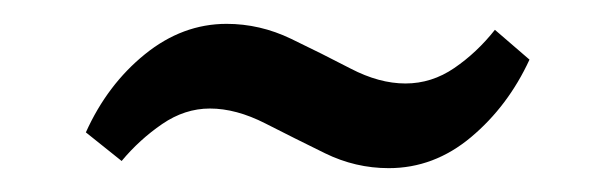

<svg xmlns="http://www.w3.org/2000/svg" viewBox="-20 -321 516 161"><path d="M306 -180Q278 -180 252.5 -192.5Q227 -205 202.5 -217.5Q178 -230 156 -230Q135 -230 116 -217Q97 -204 82 -186L52 -210Q70 -250 101.5 -275.5Q133 -301 170 -301Q198 -301 224 -288.5Q250 -276 274 -263.5Q298 -251 320 -251Q342 -251 361 -264Q380 -277 395 -296L424 -271Q406 -232 375 -206Q344 -180 306 -180Z"/></svg>

Font: Yrsa Medium
Style: Regular
Weight: 500
Designer: Anna Giedrys (Yrsa+Rasa design), David Brezina (Yrsa art-direction, Rasa art-direction, design)
Foundry: Rosetta Type Foundry
Version: Version 2.004